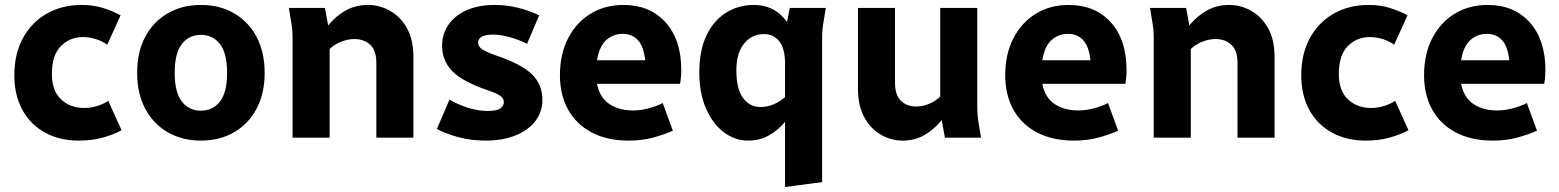

<svg xmlns="http://www.w3.org/2000/svg" viewBox="-20 -557 6309 777"><path d="M38 -252Q38 -339 73 -403Q108 -467 169.5 -502Q231 -537 311 -537Q357 -537 396 -525Q435 -513 468 -495L414 -376Q395 -390 369 -398.5Q343 -407 315 -407Q263 -407 226.5 -370.5Q190 -334 190 -257Q190 -190 227 -155Q264 -120 321 -120Q347 -120 373 -128Q399 -136 418 -149L472 -30Q439 -12 395.5 0Q352 12 299 12Q221 12 162 -20.5Q103 -53 70.5 -112.5Q38 -172 38 -252Z M535 -262Q535 -347 568 -408.5Q601 -470 659.5 -503.5Q718 -537 793 -537Q869 -537 927 -503.5Q985 -470 1018 -408.5Q1051 -347 1051 -262Q1051 -178 1018 -116.5Q985 -55 927 -21.5Q869 12 793 12Q718 12 659.5 -21.5Q601 -55 568 -116.5Q535 -178 535 -262ZM687 -262Q687 -183 716 -146Q745 -109 793 -109Q841 -109 870 -146Q899 -183 899 -262Q899 -342 870 -379Q841 -416 793 -416Q745 -416 716 -379Q687 -342 687 -262Z M1149 -525H1295L1308 -454Q1339 -492 1379 -514.5Q1419 -537 1469 -537Q1516 -537 1558 -513.5Q1600 -490 1626.5 -443.5Q1653 -397 1653 -326V0H1503V-303Q1503 -353 1478 -376Q1453 -399 1414 -399Q1389 -399 1362.5 -389Q1336 -379 1314 -359V0H1164V-400Q1164 -421 1162.5 -437.5Q1161 -454 1157 -476Z M1748 -35 1799 -154Q1831 -135 1872 -121.5Q1913 -108 1953 -108Q1991 -108 2005 -118.5Q2019 -129 2019 -144Q2019 -159 2004 -169.5Q1989 -180 1953 -192Q1851 -227 1810 -269.5Q1769 -312 1769 -372Q1769 -418 1794 -455.5Q1819 -493 1867 -515Q1915 -537 1983 -537Q2032 -537 2078.5 -525Q2125 -513 2162 -495L2113 -380Q2083 -395 2045 -406Q2007 -417 1975 -417Q1915 -417 1915 -384Q1915 -369 1930.5 -358Q1946 -347 1989 -332Q2090 -298 2132.5 -256.5Q2175 -215 2175 -153Q2175 -104 2146.5 -67Q2118 -30 2066.5 -9Q2015 12 1945 12Q1887 12 1836.5 -1.5Q1786 -15 1748 -35Z M2246 -252Q2246 -338 2279 -402Q2312 -466 2370 -501.5Q2428 -537 2503 -537Q2610 -537 2673.5 -466.5Q2737 -396 2737 -274Q2737 -257 2735.5 -242Q2734 -227 2732 -218H2396Q2407 -162 2446 -136Q2485 -110 2542 -110Q2572 -110 2604.5 -118.5Q2637 -127 2662 -140L2703 -28Q2667 -12 2622.5 0Q2578 12 2525 12Q2437 12 2374.5 -21Q2312 -54 2279 -113.5Q2246 -173 2246 -252ZM2500 -420Q2461 -420 2433 -394.5Q2405 -369 2396 -313H2591Q2585 -369 2561.5 -394.5Q2538 -420 2500 -420Z M2810 -264Q2810 -353 2839 -413.5Q2868 -474 2918 -505.5Q2968 -537 3031 -537Q3116 -537 3165 -468L3176 -525H3322L3314 -476Q3310 -454 3308.5 -437.5Q3307 -421 3307 -400V180L3157 200V-64Q3129 -30 3091.5 -9Q3054 12 3007 12Q2954 12 2909 -22Q2864 -56 2837 -118Q2810 -180 2810 -264ZM2960 -272Q2960 -197 2987 -160.5Q3014 -124 3057 -124Q3111 -124 3157 -164V-298Q3157 -360 3134 -389.5Q3111 -419 3071 -419Q3023 -419 2991.5 -381Q2960 -343 2960 -272Z M3452 -199V-525H3602V-222Q3602 -173 3625.5 -149.5Q3649 -126 3688 -126Q3740 -126 3785 -166V-525H3935V-125Q3935 -104 3936.5 -87.5Q3938 -71 3942 -49L3950 0H3804L3791 -71Q3761 -34 3722 -11Q3683 12 3633 12Q3587 12 3545.5 -11.5Q3504 -35 3478 -82Q3452 -129 3452 -199Z M4048 -252Q4048 -338 4081 -402Q4114 -466 4172 -501.5Q4230 -537 4305 -537Q4412 -537 4475.5 -466.5Q4539 -396 4539 -274Q4539 -257 4537.5 -242Q4536 -227 4534 -218H4198Q4209 -162 4248 -136Q4287 -110 4344 -110Q4374 -110 4406.5 -118.5Q4439 -127 4464 -140L4505 -28Q4469 -12 4424.5 0Q4380 12 4327 12Q4239 12 4176.5 -21Q4114 -54 4081 -113.5Q4048 -173 4048 -252ZM4302 -420Q4263 -420 4235 -394.5Q4207 -369 4198 -313H4393Q4387 -369 4363.5 -394.5Q4340 -420 4302 -420Z M4634 -525H4780L4793 -454Q4824 -492 4864 -514.5Q4904 -537 4954 -537Q5001 -537 5043 -513.5Q5085 -490 5111.5 -443.5Q5138 -397 5138 -326V0H4988V-303Q4988 -353 4963 -376Q4938 -399 4899 -399Q4874 -399 4847.5 -389Q4821 -379 4799 -359V0H4649V-400Q4649 -421 4647.5 -437.5Q4646 -454 4642 -476Z M5246 -252Q5246 -339 5281 -403Q5316 -467 5377.5 -502Q5439 -537 5519 -537Q5565 -537 5604 -525Q5643 -513 5676 -495L5622 -376Q5603 -390 5577 -398.5Q5551 -407 5523 -407Q5471 -407 5434.5 -370.5Q5398 -334 5398 -257Q5398 -190 5435 -155Q5472 -120 5529 -120Q5555 -120 5581 -128Q5607 -136 5626 -149L5680 -30Q5647 -12 5603.5 0Q5560 12 5507 12Q5429 12 5370 -20.5Q5311 -53 5278.5 -112.5Q5246 -172 5246 -252Z M5743 -252Q5743 -338 5776 -402Q5809 -466 5867 -501.5Q5925 -537 6000 -537Q6107 -537 6170.5 -466.5Q6234 -396 6234 -274Q6234 -257 6232.5 -242Q6231 -227 6229 -218H5893Q5904 -162 5943 -136Q5982 -110 6039 -110Q6069 -110 6101.5 -118.5Q6134 -127 6159 -140L6200 -28Q6164 -12 6119.5 0Q6075 12 6022 12Q5934 12 5871.5 -21Q5809 -54 5776 -113.5Q5743 -173 5743 -252ZM5997 -420Q5958 -420 5930 -394.5Q5902 -369 5893 -313H6088Q6082 -369 6058.5 -394.5Q6035 -420 5997 -420Z"/></svg>

Font: Radio Canada
Style: Bold
Weight: 700
Designer: Charles Daoud, Etienne Aubert Bonn, Alexandre Saumier Demers, Jacques Le Bailly
Foundry: Radio-Canada
Version: Version 2.104; ttfautohint (v1.8.4.7-5d5b);gftools[0.9.28.de